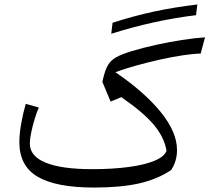

<svg xmlns="http://www.w3.org/2000/svg" viewBox="-20 -841 946 867"><path d="M865.2 -772.5Q675.3 -749.5 482.4 -688.5L488.3 -738.3Q585.9 -769.5 675.5 -788.8Q765.1 -808.1 871.1 -820.8ZM905.8 -672.4 886.2 -599.1Q854 -598.6 805.4 -591.3Q756.8 -584 702.1 -571.8Q647.5 -559.6 594.7 -544.9Q542 -530.3 501 -515.1Q633.8 -424.3 706.5 -334.2Q779.3 -244.1 779.3 -163.6Q779.3 -112.3 752.4 -72.8Q689.9 -31.2 607.7 -12.7Q525.4 5.9 404.8 5.9Q233.4 5.9 150.4 -42.7Q67.4 -91.3 67.4 -198.7Q67.4 -234.9 75.2 -280.3Q83 -325.7 96.2 -372.1L155.3 -355.5Q145 -332 135.7 -301Q126.5 -270 120.6 -241Q114.7 -211.9 114.7 -192.9Q114.7 -135.3 186.8 -106.2Q258.8 -77.1 396 -77.1Q490.7 -77.1 563.5 -87.2Q636.2 -97.2 679.9 -116Q723.6 -134.8 731.9 -160.6Q721.2 -222.2 674.1 -278.1Q627 -334 527.8 -402.3L479.5 -382.3L442.4 -471.2L446.8 -490.7Q455.6 -526.9 468 -547.9Q480.5 -568.8 505.4 -582.8Q530.3 -596.7 575.7 -610.4Q626 -625.5 684.8 -638.4Q743.7 -651.4 801.3 -660.4Q858.9 -669.4 905.8 -672.4Z"/></svg>

Font: Pinar-DS3-FD Regular
Style: Regular
Weight: 400
Designer: Amin Abedi
Version: Version 3.000